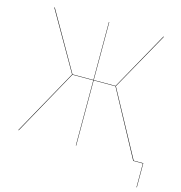

<svg xmlns="http://www.w3.org/2000/svg" viewBox="-117 -785 962 1021"><g transform="rotate(15 364.0 -274.5)"><path d="M728 -2V131H726V0H673L479 -359H359V0H357V-359H242L43 0H40L240 -360L56 -680H59L242 -361H357V-680H359V-361H479L657 -680H660L481 -360L675 -2Z"/></g></svg>

Font: FiraGO Two
Style: Regular
Weight: 100
Designer: bBox Type
Foundry: bBox Type GmbH
Version: Version 1.001